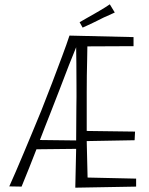

<svg xmlns="http://www.w3.org/2000/svg" viewBox="-20 -865 692 890"><path d="M23 -1Q36 -29 53 -69Q70 -109 90 -156Q110 -203 130.5 -253Q151 -303 171 -351Q197 -416 222 -482Q247 -548 268.5 -605.5Q290 -663 302 -700L599 -693V-651L385 -650Q385 -625 384 -590Q383 -555 382.5 -515.5Q382 -476 382 -436.5Q382 -397 382 -364V-258L606 -255L604 -215L382 -211L386 -42L611 -37V0L329 5L333 -175L149 -173Q132 -130 115 -86.5Q98 -43 80 0ZM333 -214 334 -365Q335 -416 334.5 -469.5Q334 -523 334 -569.5Q334 -616 333 -646Q319 -613 299 -561.5Q279 -510 257 -452Q235 -394 213 -339Q201 -309 189 -278Q177 -247 165 -216ZM363 -737 349 -762Q364 -771 382 -781Q400 -791 419 -802Q431 -809 443 -816Q455 -823 467 -830.5Q479 -838 489 -845L512 -807Q500 -801 487 -795.5Q474 -790 461 -784Q448 -778 435 -771Q423 -765 410.5 -759Q398 -753 386 -747.5Q374 -742 363 -737Z"/></svg>

Font: Truculenta ExtraLight
Style: Regular
Weight: 250
Version: Version 1.002